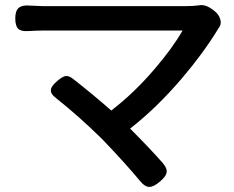

<svg xmlns="http://www.w3.org/2000/svg" viewBox="-20 -704 917 754"><path d="M531 8Q474 -61 380 -159Q287 -250 201 -318Q177 -336 180 -352Q181 -366 206 -387Q225 -403 236 -405Q249 -408 266 -395Q344 -334 417 -270Q507 -339 587 -433Q656 -513 697 -584H146Q126 -584 92 -582Q63 -580 51.5 -591Q40 -602 40 -632Q40 -662 54 -673.5Q68 -685 98 -682Q132 -680 146 -680H429H712Q740 -680 761 -683Q788 -689 822 -661Q840 -647 845 -628Q851 -608 837 -591Q777 -493 694 -396Q596 -281 491 -199Q567 -123 619 -64Q638 -42 634 -25Q631 -10 607 10Q583 30 567 30Q549 30 531 8Z"/></svg>

Font: GenSenRounded JP M
Style: Regular
Weight: 500
Version: Version 1.501;PS 1;hotconv 16.6.51;makeotf.lib2.5.65220